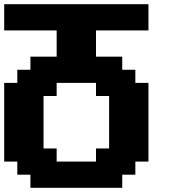

<svg xmlns="http://www.w3.org/2000/svg" viewBox="-20 -895 852 915"><path d="M125 0H562.5V-62.5H625V-125H687.5V-500H625V-562.5H562.5V-625H437.5V-750H687.5V-875H0V-750H250V-625H125V-562.5H62.5V-500H0V-125H62.5V-62.5H125ZM437.5 -125H250V-187.5H187.5V-437.5H250V-500H437.5V-437.5H500V-187.5H437.5Z"/></svg>

Font: Faithful 32x
Style: Semibold
Weight: 400
Foundry: Faithful Resource Pack
Version: Version 1.0; January 27, 2023